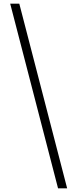

<svg xmlns="http://www.w3.org/2000/svg" viewBox="-20 -819 425 1055"><path d="M86 -799 349 216H299L36 -799Z"/></svg>

Font: Noto Sans Sinhala ExtraCondensed Light
Style: Regular
Weight: 300
Width: 2
Designer: Jelle Bosma - Monotype Design Team
Foundry: Monotype Imaging Inc.
Version: Version 2.006; ttfautohint (v1.8.4.7-5d5b)